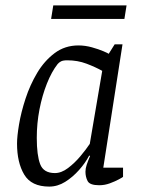

<svg xmlns="http://www.w3.org/2000/svg" viewBox="-20 -681 528 710"><path d="M162 9Q96 9 69.5 -35.5Q43 -80 43 -150Q43 -177 50.5 -221.5Q58 -266 74.5 -316.5Q91 -367 117.5 -411.5Q144 -456 182 -484.5Q220 -513 270 -513Q295 -513 320 -506Q345 -499 362.5 -491.5Q380 -484 382 -482L404 -517H433L362 -61H435V-27Q433 -25 419 -17.5Q405 -10 386 -3Q367 4 347 4Q312 4 304 -11.5Q296 -27 296 -46Q296 -58 300.5 -71.5Q305 -85 313 -104L310 -106Q296 -79 272.5 -52.5Q249 -26 221 -8.5Q193 9 162 9ZM183 -41Q207 -41 231.5 -59.5Q256 -78 277 -103Q298 -128 312 -149L358 -419Q333 -433 300 -445.5Q267 -458 229 -458Q213 -458 205.5 -454Q198 -450 193 -444Q171 -416 153.5 -372Q136 -328 126 -276.5Q116 -225 116 -171Q116 -107 128.5 -74Q141 -41 183 -41ZM169 -611 177 -661H448L440 -611Z"/></svg>

Font: Faustina Light Light
Style: Italic
Weight: 300
Italic angle: -8°
Version: Version 1.200